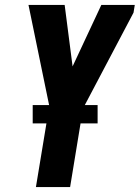

<svg xmlns="http://www.w3.org/2000/svg" viewBox="-20 -755 564 775"><path d="M125 0 179 -327 95 -735H241L273 -487L389 -735H524L519 -704L315 -317L263 0ZM112 -257V-331H374V-257Z"/></svg>

Font: Iosevka SS04 Heavy
Style: Italic
Weight: 900
Italic angle: -9°
Monospace: yes
Designer: Belleve Invis
Foundry: Belleve Invis
Version: Version 19.0.0; ttfautohint (v1.8.4)